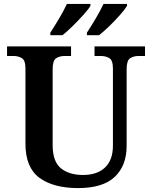

<svg xmlns="http://www.w3.org/2000/svg" viewBox="-20 -951 777 981"><path d="M379 10Q253 10 181.5 -42.5Q110 -95 110 -217V-601Q110 -643 91.5 -654Q73 -665 49 -665H16V-714H343V-665H310Q285 -665 267 -653.5Q249 -642 249 -597V-210Q249 -125 291.5 -91Q334 -57 404 -57Q477 -57 517 -95.5Q557 -134 557 -207V-601Q557 -643 538.5 -654Q520 -665 495 -665H463V-714H721V-665H688Q663 -665 645 -653.5Q627 -642 627 -597V-205Q627 -105 566.5 -47.5Q506 10 379 10ZM424 -784Q445 -816 469 -856.5Q493 -897 509 -931H629V-921Q619 -904 593.5 -875Q568 -846 538.5 -817.5Q509 -789 486 -771H424ZM237 -784Q258 -816 282 -856.5Q306 -897 322 -931H442V-921Q432 -904 406 -875Q380 -846 351 -817.5Q322 -789 299 -771H237Z"/></svg>

Font: Noto Nastaliq Urdu SemiBold
Style: Regular
Weight: 600
Version: Version 3.007